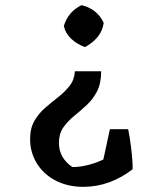

<svg xmlns="http://www.w3.org/2000/svg" viewBox="-20 -510 642 746"><path d="M373 -233Q373 -186 357 -155Q341 -124 316.5 -101.5Q292 -79 267 -58.5Q242 -38 225.5 -14Q209 10 209 45Q209 76 223 99.5Q237 123 261 139Q298 140 346.5 124Q395 108 448 69L496 147Q454 180 405 198Q356 216 304 216Q243 216 196 191.5Q149 167 123 124.5Q97 82 97 31Q97 -12 114 -41Q131 -70 156 -91.5Q181 -113 206.5 -133Q232 -153 250.5 -176.5Q269 -200 271 -233ZM297 -490Q358 -475 383 -421Q378 -389 359 -366Q340 -343 310 -327Q278 -339 256 -360Q234 -381 228 -409Q245 -465 297 -490ZM478 -8Q485 27 489 60.5Q493 94 494.5 117.5Q496 141 495 146L375 140L407 -8Z"/></svg>

Font: Eczar Medium
Style: Regular
Weight: 500
Designer: Vaibhav Singh
Foundry: Rosetta Type Foundry
Version: Version 2.000